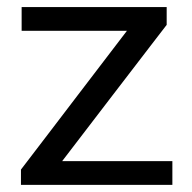

<svg xmlns="http://www.w3.org/2000/svg" viewBox="-20 -516 537 536"><path d="M38.5 0V-42.6Q80.8 -98 121.5 -151.2Q162.2 -204.3 198 -251.5L357.2 -459.9L369 -430H259.4Q232.5 -430 195.3 -430Q158.1 -430 117.5 -430Q76.9 -430 40.4 -430V-496.2H445.3V-446.6Q425.9 -421.3 400.2 -388Q374.6 -354.6 347.2 -318.9Q319.8 -283.2 295 -250.9L137.1 -44.7L128.1 -66.2H248.8Q276 -66.2 312.8 -66.2Q349.7 -66.2 388.6 -66.2Q427.6 -66.2 461.2 -66.2V0Z"/></svg>

Font: Commissioner Thin
Style: Regular
Weight: 100
Designer: Kostas Bartsokas
Foundry: Kostas Bartsokas
Version: Version 1.001;gftools[0.9.23]